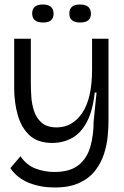

<svg xmlns="http://www.w3.org/2000/svg" viewBox="-20 -685 550 853"><path d="M222 148Q161 148 109 127.5Q57 107 26 62L71 9Q97 48 137 63.5Q177 79 222 79Q291 79 329 48.5Q367 18 381.5 -33.5Q396 -85 396 -146L409 -274H401Q392 -192 365.5 -142.5Q339 -93 299.5 -71.5Q260 -50 212 -50Q147 -50 110.5 -84.5Q74 -119 58.5 -175Q43 -231 43 -295V-513H117V-314Q117 -290 119 -257Q121 -224 131 -192.5Q141 -161 165 -140Q189 -119 232 -119Q302 -119 345.5 -183.5Q389 -248 389 -376V-513H462V-146Q462 -118 458.5 -80Q455 -42 442.5 -2.5Q430 37 404 71.5Q378 106 333.5 127Q289 148 222 148ZM336 -585Q288 -585 288 -625Q288 -665 335 -665Q384 -665 384 -624Q384 -585 336 -585ZM172 -585Q123 -585 123 -625Q123 -665 170 -665Q218 -665 218 -624Q218 -585 172 -585Z"/></svg>

Font: Bricolage Grotesque 48pt Light
Style: Regular
Weight: 300
Designer: Mathieu Triay
Foundry: Atelier Triay
Version: Version 1.000; ttfautohint (v1.8.4.7-5d5b);gftools[0.9.32]